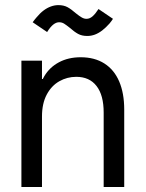

<svg xmlns="http://www.w3.org/2000/svg" viewBox="-20 -746 581 766"><path d="M65.4 -503.9H147.5V0H65.4ZM284.2 -439.5Q248 -439.5 216.8 -421.9Q185.5 -404.3 166.5 -368.7Q147.5 -333 147.5 -281.2L135.7 -359.4V-430.7H163.1L135.7 -359.4Q135.7 -406.2 156.7 -441.9Q177.7 -477.5 215.3 -497.6Q252.9 -517.6 301.8 -517.6Q357.4 -517.6 396.5 -492.7Q435.5 -467.8 455.6 -420.9Q475.6 -374 475.6 -308.6V0H393.6V-296.9Q393.6 -366.2 365.2 -402.8Q336.9 -439.5 284.2 -439.5ZM258.8 -634.8Q244.1 -646.5 235.4 -651.9Q226.6 -657.2 215.8 -657.2Q204.1 -657.2 192.4 -647.9Q180.7 -638.7 168 -618.2L110.4 -657.2Q114.3 -662.1 117.7 -667Q121.1 -671.9 125 -675.8Q139.6 -693.4 153.8 -704.1Q168 -714.8 183.1 -720.2Q198.2 -725.6 212.9 -725.6Q234.4 -725.6 249.5 -717.3Q264.6 -709 282.2 -693.4Q296.9 -681.6 306.2 -676.3Q315.4 -670.9 325.2 -670.9Q337.9 -670.9 349.1 -680.7Q360.4 -690.4 373 -710L430.7 -670.9Q427.7 -666 424.3 -661.6Q420.9 -657.2 417 -652.3Q402.3 -635.7 387.7 -624.5Q373 -613.3 358.4 -607.9Q343.8 -602.5 328.1 -602.5Q306.6 -602.5 291.5 -610.8Q276.4 -619.1 258.8 -634.8Z"/></svg>

Font: Wanted Sans Variable
Style: Regular
Weight: 400
Designer: Original Design by Kil Hyung-jin and Kang Hanbin, Wanted Lab, Inc; Hangeul from Source Han Sans by Jang Soo-young and Ka
Foundry: Wanted Lab, Inc.
Version: Version 1.003;Glyphs 3.2 (3227)